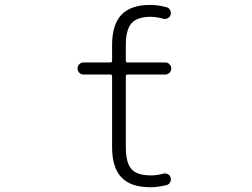

<svg xmlns="http://www.w3.org/2000/svg" viewBox="-20 -784 1040 792"><path d="M662.1 -526.4Q671.9 -526.4 679.2 -519Q686.5 -511.7 686.5 -501.5Q686.5 -491.2 679.2 -483.9Q671.9 -476.6 662.1 -476.6H505.9Q499 -476.6 499 -468.8V-176.8Q499 -113.3 522 -86.9Q544.9 -60.5 602.5 -60.5Q627 -60.5 652.3 -67.4Q662.1 -70.3 671.4 -65.9Q680.7 -61.5 683.6 -52.7Q686.5 -42 682.1 -32.7Q677.7 -23.4 667 -20.5Q632.8 -11.7 599.6 -11.7Q519.5 -11.7 481 -52.2Q442.4 -92.8 442.4 -176.8V-468.8Q442.4 -476.6 435.5 -476.6H324.2Q314.5 -476.6 307.1 -483.9Q299.8 -491.2 299.8 -501.5Q299.8 -511.7 307.1 -519Q314.5 -526.4 324.2 -526.4H435.5Q442.4 -526.4 442.4 -533.2V-598.6Q442.4 -682.6 481 -723.1Q519.5 -763.7 599.6 -763.7Q632.8 -763.7 668 -753.9Q677.7 -751 682.1 -741.7Q686.5 -732.4 683.6 -722.7Q680.7 -712.9 671.4 -708.5Q662.1 -704.1 652.3 -707Q627 -713.9 602.5 -714.8Q545.9 -714.8 522.5 -688Q499 -661.1 499 -598.6V-533.2Q499 -526.4 505.9 -526.4Z"/></svg>

Font: Rounded Mgen+ 2m light
Style: Regular
Weight: 200
Designer: [Source Han Sans]
Ryoko NISHIZUKA  (kana & ideographs); Paul D. Hunt (Latin, Greek & Cyrillic); Wenlong ZHANG  (bopomofo
Version: Version 1.059.20150602